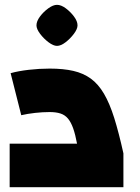

<svg xmlns="http://www.w3.org/2000/svg" viewBox="-20 -775 581 795"><path d="M20 0V-180H299Q292 -218 283 -243.5Q274 -269 261.5 -284Q249 -299 230.5 -305Q212 -311 186 -311Q156 -311 125 -307.5Q94 -304 68 -298L24 -472Q56 -481 99.5 -486Q143 -491 186 -491Q242 -491 283.5 -481.5Q325 -472 356 -449.5Q387 -427 410.5 -387Q434 -347 453 -286.5Q472 -226 491 -140V0ZM216 -585Q201 -585 181 -600Q161 -615 146 -635Q131 -655 131 -670Q131 -687 145.5 -706.5Q160 -726 180 -740.5Q200 -755 216 -755Q233 -755 252.5 -740.5Q272 -726 286.5 -706.5Q301 -687 301 -670Q301 -655 286 -635Q271 -615 251.5 -600Q232 -585 216 -585Z"/></svg>

Font: Changa ExtraBold
Style: Regular
Weight: 800
Designer: Eduardo Rodriguez Tunni
Foundry: Eduardo Rodriguez Tunni
Version: Version 3.002; ttfautohint (v1.8.2)